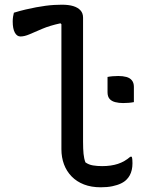

<svg xmlns="http://www.w3.org/2000/svg" viewBox="-20 -780 640 816"><path d="M39 -726Q65 -734 88.5 -739.5Q112 -745 133.5 -749Q155 -753 174 -755.5Q193 -758 210.5 -759Q228 -760 243 -760Q272 -760 291.5 -754Q311 -748 322 -736Q333 -724 333 -705Q333 -653 333 -600.5Q333 -548 333 -495Q333 -442 333 -389Q333 -336 333 -283Q333 -230 333 -178Q333 -147 335 -126.5Q337 -106 343 -90Q357 -80 375 -77Q393 -74 414 -74Q452 -74 481 -83.5Q510 -93 534 -114H540Q542 -108 542.5 -100.5Q543 -93 543 -86Q543 -71 540 -58Q537 -45 531.5 -35Q526 -25 519 -18Q510 -8 494.5 -0.5Q479 7 457.5 11.5Q436 16 408 16Q368 16 337 4Q306 -8 284.5 -30Q263 -52 252 -81.5Q241 -111 241 -146Q241 -199 241 -252Q241 -305 241 -358.5Q241 -412 241 -465Q241 -518 241 -571Q241 -624 241 -677L237 -681Q191 -671 159.5 -657.5Q128 -644 106 -634.5Q84 -625 67 -625Q52 -625 43 -641.5Q34 -658 34 -689Q34 -699 35.5 -709Q37 -719 39 -726ZM549 -346Q539 -344 527 -343Q515 -342 503 -342Q485 -342 469.5 -346Q454 -350 445.5 -360Q437 -370 437 -388V-453Q447 -455 459 -456Q471 -457 483 -457Q502 -457 517 -453Q532 -449 540.5 -438.5Q549 -428 549 -411Z"/></svg>

Font: Recursive Monospace Casual
Style: Regular
Weight: 400
Version: Version 1.047